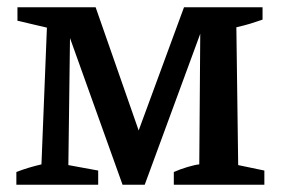

<svg xmlns="http://www.w3.org/2000/svg" viewBox="-20 -508 773 528"><path d="M635 -54 707 -39V0H458V-35Q476 -43 496.5 -49Q517 -55 528 -56L531 -456L545 -454L378 0H317L159 -441L173 -444L168 -54L250 -39V0H25V-35Q43 -42 60 -47Q77 -52 94 -56L109 -432L28 -451V-488H243L374 -113H348L486 -488H702V-454Q685 -448 668.5 -443Q652 -438 630 -433Z"/></svg>

Font: Piazzolla 24pt SemiBold
Style: Regular
Weight: 600
Designer: Juan Pablo del Peral
Foundry: Huerta Tipografica
Version: Version 2.005